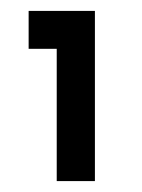

<svg xmlns="http://www.w3.org/2000/svg" viewBox="-20 -845 260 352"><path d="M84 -513V-755.5H32.5V-825H154V-513Z"/></svg>

Font: Spartan Thin
Style: Bold
Weight: 700
Version: Version 1.004